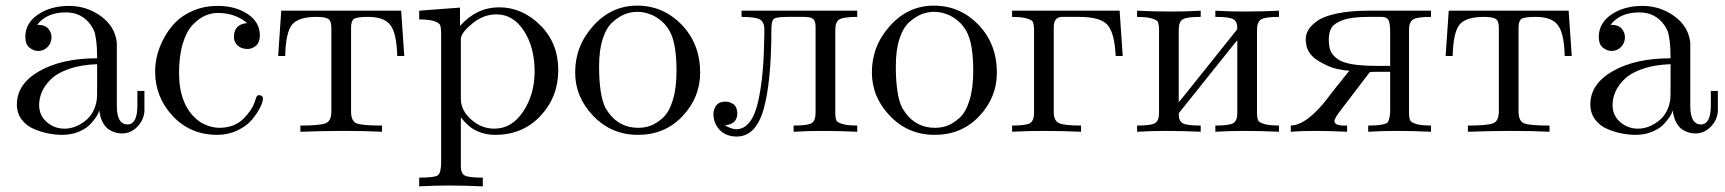

<svg xmlns="http://www.w3.org/2000/svg" viewBox="-20 -469 6128 682"><path d="M201 10Q177 10 151.5 5Q126 0 100 -11Q74 -22 57 -44.5Q40 -67 40 -98Q40 -171 120 -216.5Q200 -262 325 -262Q325 -301 321.5 -326Q318 -351 314 -360Q310 -369 302 -381Q270 -425 214 -425Q146 -425 112 -381Q140 -381 151.5 -367Q163 -353 163 -337Q163 -317 149.5 -302.5Q136 -288 115 -288Q100 -288 85 -299.5Q70 -311 70 -338Q70 -387 115 -417.5Q160 -448 225 -448Q288 -448 338.5 -411.5Q389 -375 395 -317V-93Q395 -27 433 -27Q468 -27 468 -95V-146H493V-73Q490 -41 467 -18Q444 5 413 5Q403 5 392.5 2.5Q382 0 369 -7.5Q356 -15 346 -32.5Q336 -50 333 -75H332Q330 -67 322.5 -55Q315 -43 300.5 -27.5Q286 -12 259.5 -1Q233 10 201 10ZM325 -241Q268 -239 226 -224.5Q184 -210 161.5 -188Q139 -166 129 -143Q119 -120 119 -96Q119 -59 146 -35.5Q173 -12 209 -12Q247 -12 282 -39Q317 -66 324 -116Q325 -124 325 -165Z M860 -295Q838 -295 824.5 -307Q811 -319 811 -338Q811 -383 858 -387Q815 -423 754 -423Q731 -423 709 -413.5Q687 -404 665 -381.5Q643 -359 629.5 -315Q616 -271 616 -210Q616 -97 681 -43L695 -33Q728 -15 761 -15Q813 -16 844 -46.5Q875 -77 885 -108L891 -125Q895 -133 904.5 -130.5Q914 -128 914 -119Q914 -107 904 -87Q894 -67 875.5 -44.5Q857 -22 824 -6Q791 10 752 10Q656 10 593.5 -57Q531 -124 531 -215Q531 -242 538 -271.5Q545 -301 562 -333Q579 -365 603.5 -390Q628 -415 667 -431.5Q706 -448 753 -448Q817 -448 860 -419Q903 -390 903 -344Q903 -318 889 -306.5Q875 -295 860 -295Z M1157 -371Q1157 -394 1146.5 -401.5Q1136 -409 1104 -409Q1040 -409 1017.5 -381.5Q995 -354 993 -270H968L979 -431H1405L1416 -270H1391Q1389 -350 1367 -379.5Q1345 -409 1288 -409Q1248 -409 1237.5 -402Q1227 -395 1227 -371V-73Q1227 -38 1247.5 -30.5Q1268 -23 1337 -23V-1Q1275 -4 1202.5 -4Q1130 -4 1047 -1V-23Q1116 -23 1136.5 -31Q1157 -39 1157 -73Z M1617 122Q1617 147 1631 154.5Q1645 162 1695 162V193Q1630 190 1573.5 190Q1517 190 1469 193V162Q1525 162 1536 153Q1547 144 1547 105V-340Q1547 -373 1543 -381Q1529 -400 1469 -400V-431L1614 -442V-377Q1673 -443 1753 -443Q1835 -443 1899 -379.5Q1963 -316 1963 -220Q1963 -125 1900 -57.5Q1837 10 1739 10Q1711 10 1687 1.5Q1663 -7 1648.5 -19.5Q1634 -32 1627.5 -39.5Q1621 -47 1618 -51H1617ZM1617 -118Q1617 -77 1653.5 -44.5Q1690 -12 1736 -12Q1798 -12 1838.5 -73Q1879 -134 1879 -215Q1879 -301 1841 -359.5Q1803 -418 1743 -418Q1698 -418 1659 -386.5Q1620 -355 1617 -333Z M2467 -211Q2467 -123 2404.5 -56.5Q2342 10 2246 10Q2152 10 2087.5 -57Q2023 -124 2023 -212Q2023 -306 2087.5 -377.5Q2152 -449 2243 -449Q2336 -449 2401.5 -381Q2467 -313 2467 -211ZM2244 -427Q2221 -427 2199.5 -418.5Q2178 -410 2156 -390.5Q2134 -371 2121 -331Q2108 -291 2108 -234Q2108 -130 2131 -85L2143 -67Q2182 -15 2247 -15Q2271 -15 2292 -23Q2313 -31 2335 -51Q2357 -71 2370 -113.5Q2383 -156 2383 -217Q2383 -304 2364 -347.5Q2345 -391 2300 -414Q2272 -427 2244 -427Z M2595 -10Q2624 -10 2644 -37Q2664 -64 2674.5 -115Q2685 -166 2689.5 -221Q2694 -276 2695 -348V-364Q2695 -391 2679 -400Q2663 -409 2614 -409V-431H3025V-409Q2976 -409 2961.5 -400Q2947 -391 2947 -363V-68Q2947 -46 2953 -38Q2971 -23 3025 -23V-1Q2960 -4 2903.5 -4Q2847 -4 2799 -1V-23Q2849 -23 2863 -31.5Q2877 -40 2877 -69V-373Q2877 -394 2868.5 -401.5Q2860 -409 2836 -409H2778Q2739 -409 2729.5 -402.5Q2720 -396 2720 -364Q2720 -179 2692.5 -81.5Q2665 16 2597 16Q2560 16 2537.5 -6.5Q2515 -29 2514 -63Q2514 -80 2524 -94Q2534 -108 2557 -108Q2572 -108 2585 -99Q2598 -90 2599 -67Q2599 -28 2556 -24V-23Q2580 -10 2595 -10Z M3521 -211Q3521 -123 3458.5 -56.5Q3396 10 3300 10Q3206 10 3141.5 -57Q3077 -124 3077 -212Q3077 -306 3141.5 -377.5Q3206 -449 3297 -449Q3390 -449 3455.5 -381Q3521 -313 3521 -211ZM3298 -427Q3275 -427 3253.5 -418.5Q3232 -410 3210 -390.5Q3188 -371 3175 -331Q3162 -291 3162 -234Q3162 -130 3185 -85L3197 -67Q3236 -15 3301 -15Q3325 -15 3346 -23Q3367 -31 3389 -51Q3411 -71 3424 -113.5Q3437 -156 3437 -217Q3437 -304 3418 -347.5Q3399 -391 3354 -414Q3326 -427 3298 -427Z M3723 -71Q3723 -40 3742 -31.5Q3761 -23 3820 -23V-1Q3750 -4 3688.5 -4Q3627 -4 3575 -1V-23Q3624 -23 3638.5 -31.5Q3653 -40 3653 -68V-363Q3653 -385 3647 -394Q3629 -409 3575 -409V-431H3957L3968 -270H3943Q3939 -353 3913.5 -381Q3888 -409 3814 -409H3753Q3723 -409 3723 -373Z M4167 -63Q4167 -39 4181.5 -31Q4196 -23 4245 -23V-1Q4180 -4 4123.5 -4Q4067 -4 4019 -1V-23Q4068 -23 4082.5 -31.5Q4097 -40 4097 -68V-363Q4097 -385 4091 -394Q4073 -409 4019 -409V-431Q4084 -428 4140.5 -428Q4197 -428 4245 -431V-409Q4196 -409 4181.5 -400.5Q4167 -392 4167 -365V-106Q4176 -116 4226 -179L4374 -364Q4375 -367 4375 -369Q4375 -393 4360.5 -401Q4346 -409 4297 -409V-431Q4345 -428 4402 -428Q4459 -428 4523 -431V-409Q4474 -409 4459.5 -400Q4445 -391 4445 -363V-68Q4445 -46 4451 -38Q4469 -23 4523 -23V-1Q4458 -4 4401.5 -4Q4345 -4 4297 -1V-23Q4346 -23 4360.5 -31.5Q4375 -40 4375 -67V-326Q4366 -316 4316 -253L4168 -68Q4167 -65 4167 -63Z M4618 -329Q4618 -347 4627.5 -363Q4637 -379 4659.5 -395Q4682 -411 4728.5 -421Q4775 -431 4840 -431H5063V-409Q5014 -409 4999.5 -400Q4985 -391 4985 -363V-68Q4985 -46 4991 -38Q5009 -23 5063 -23V-1Q4999 -4 4943 -4Q4887 -4 4840 -1V-23Q4896 -23 4909 -34Q4919 -49 4918 -86V-214H4867Q4848 -214 4845 -212L4745 -81Q4720 -49 4720 -39Q4720 -25 4748 -23H4765V-1Q4702 -4 4652 -4Q4602 -4 4565 -1V-23Q4622 -25 4695 -119Q4658 -71 4658 -71Q4658 -71 4717 -148L4773 -218Q4759 -218 4730 -224Q4701 -230 4665 -251.5Q4629 -273 4621 -305Q4621 -307 4619.5 -314.5Q4618 -322 4618 -329ZM4839 -409Q4782 -409 4751 -398Q4720 -387 4710 -371Q4700 -355 4700 -328Q4700 -304 4706 -289Q4712 -274 4729.5 -260.5Q4747 -247 4782.5 -241Q4818 -235 4873 -235H4918V-353Q4918 -387 4912 -398Q4906 -409 4888 -409Z M5304 -371Q5304 -394 5293.5 -401.5Q5283 -409 5251 -409Q5187 -409 5164.5 -381.5Q5142 -354 5140 -270H5115L5126 -431H5552L5563 -270H5538Q5536 -350 5514 -379.5Q5492 -409 5435 -409Q5395 -409 5384.5 -402Q5374 -395 5374 -371V-73Q5374 -38 5394.5 -30.5Q5415 -23 5484 -23V-1Q5422 -4 5349.5 -4Q5277 -4 5194 -1V-23Q5263 -23 5283.5 -31Q5304 -39 5304 -73Z M5790 10Q5766 10 5740.5 5Q5715 0 5689 -11Q5663 -22 5646 -44.5Q5629 -67 5629 -98Q5629 -171 5709 -216.5Q5789 -262 5914 -262Q5914 -301 5910.5 -326Q5907 -351 5903 -360Q5899 -369 5891 -381Q5859 -425 5803 -425Q5735 -425 5701 -381Q5729 -381 5740.5 -367Q5752 -353 5752 -337Q5752 -317 5738.5 -302.5Q5725 -288 5704 -288Q5689 -288 5674 -299.5Q5659 -311 5659 -338Q5659 -387 5704 -417.5Q5749 -448 5814 -448Q5877 -448 5927.5 -411.5Q5978 -375 5984 -317V-93Q5984 -27 6022 -27Q6057 -27 6057 -95V-146H6082V-73Q6079 -41 6056 -18Q6033 5 6002 5Q5992 5 5981.5 2.5Q5971 0 5958 -7.5Q5945 -15 5935 -32.5Q5925 -50 5922 -75H5921Q5919 -67 5911.5 -55Q5904 -43 5889.5 -27.5Q5875 -12 5848.5 -1Q5822 10 5790 10ZM5914 -241Q5857 -239 5815 -224.5Q5773 -210 5750.5 -188Q5728 -166 5718 -143Q5708 -120 5708 -96Q5708 -59 5735 -35.5Q5762 -12 5798 -12Q5836 -12 5871 -39Q5906 -66 5913 -116Q5914 -124 5914 -165Z"/></svg>

Font: cwTeXMing
Style: Medium
Weight: 500
Version: Version 1.17